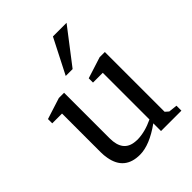

<svg xmlns="http://www.w3.org/2000/svg" viewBox="-209 -856 986 986"><g transform="rotate(-45 284.5 -363.0)"><path d="M26 -423V-454L142 -491H180V-160Q180 -62 261 -55Q269 -54 277 -54Q332 -55 393 -84V-423H322V-454L438 -491H476V-57L494 -41L541 -36V0H393V-56Q301 10 231 10Q120 10 101 -98Q97 -119 97 -143V-423ZM247 -546 344 -736H443L297 -546Z"/></g></svg>

Font: Khartiya
Style: Regular
Weight: 500
Version: Version 1.0.1